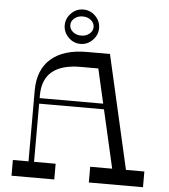

<svg xmlns="http://www.w3.org/2000/svg" viewBox="-61 -980 913 1035"><g transform="rotate(5 396.0 -463.0)"><path d="M458.4 0V-85.1H751.5V0ZM40 0V-85.1H271.4V0ZM124.6 -468.6Q124.6 -580.8 192.6 -640.4Q260.6 -700 387 -700H511.6L657.1 -62.4L583.5 -58L455.8 -616.8H361.1Q257.9 -616.8 206.2 -573.9Q154.6 -531 154.6 -443.1V-63.2L124.6 -63.6ZM134.6 -400V-430H557.5V-400ZM348 -785.2Q375 -785.2 393 -800.4Q411 -815.5 411 -837Q411 -858.5 393 -873.6Q375 -888.8 348 -888.8Q321 -888.8 303 -873.6Q285 -858.5 285 -837Q285 -815.5 303 -800.4Q321 -785.2 348 -785.2ZM348 -740.2Q310 -740.2 282.5 -768.2Q255 -796.2 255 -833.2Q255 -870.2 282.5 -898.2Q310 -926.2 348 -926.2Q386 -926.2 413.5 -898.8Q441 -871.2 441 -833.2Q441 -796.2 413.5 -768.2Q386 -740.2 348 -740.2Z"/></g></svg>

Font: Space Cowgirl
Style: Regular
Weight: 400
Designer: Valery Marier
Foundry: Valery Marier
Version: Version 1.000